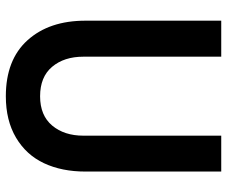

<svg xmlns="http://www.w3.org/2000/svg" viewBox="-78 -662 752 635"><g transform="rotate(90 297.5 -344.0)"><path d="M546.9 -251Q546.9 -172.9 519.3 -114Q491.7 -55.2 434.8 -21.5Q377.9 12.2 297.9 12.2Q177.2 12.2 112.5 -59.6Q47.9 -131.3 47.9 -251V-700.2H167V-244.1Q167 -180.7 200.4 -140.9Q233.9 -101.1 297.9 -101.1Q361.3 -101.1 394.8 -141.1Q428.2 -181.2 428.2 -244.1V-700.2H546.9Z"/></g></svg>

Font: TASA Explorer SemiBold
Style: Regular
Weight: 600
Designer: Weizhong Zhang
Foundry: Local Remote
Version: Version 1.000;Glyphs 3.1.2 (3151)